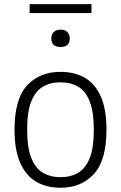

<svg xmlns="http://www.w3.org/2000/svg" viewBox="-20 -896 584 926"><path d="M272 9.5Q205 9.5 155.2 -19.2Q105.5 -48 77.8 -109.8Q50 -171.5 50 -270.5Q50 -418 110.5 -483.8Q171 -549.5 272 -549.5Q339 -549.5 388.8 -521Q438.5 -492.5 466 -431Q493.5 -369.5 493.5 -270.5Q493.5 -123 432.8 -56.8Q372 9.5 272 9.5ZM272 -41.5Q321 -41.5 357 -62.8Q393 -84 412.8 -134Q432.5 -184 432.5 -269Q432.5 -356 412.8 -406.2Q393 -456.5 357 -477.8Q321 -499 272 -499Q223 -499 186.8 -477.8Q150.5 -456.5 130.8 -406.8Q111 -357 111 -272Q111 -185 130.8 -134.8Q150.5 -84.5 186.5 -63Q222.5 -41.5 272 -41.5ZM272 -669.5Q227.5 -669.5 227.5 -710.5Q227.5 -730 239.2 -741.5Q251 -753 272 -753Q293 -753 304.8 -741.5Q316.5 -730 316.5 -710.5Q316.5 -669.5 272 -669.5ZM123 -833V-876H421V-833Z"/></svg>

Font: Encode Sans Lt
Style: Regular
Weight: 300
Designer: Multiple Designers
Foundry: Impallari Type
Version: Version 3.002; ttfautohint (v1.8.3) -l 8 -r 50 -G 200 -x 14 